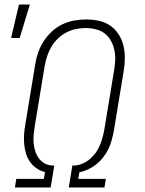

<svg xmlns="http://www.w3.org/2000/svg" viewBox="-20 -829 640 849"><path d="M46 0 52 -38H174L179 -68Q159 -73 142 -84.5Q125 -96 113 -113Q101 -130 95 -150Q89 -170 87 -191.5Q85 -213 86.5 -235Q88 -257 92 -279L136 -546Q140 -572 149 -597.5Q158 -623 173 -646.5Q188 -670 209 -689.5Q230 -709 255 -721Q280 -733 307 -738Q334 -743 360 -743Q389 -743 417 -737Q445 -731 467 -716Q489 -701 504 -678Q519 -655 525.5 -628.5Q532 -602 532 -573Q532 -544 527 -515L483 -248Q479 -228 473.5 -208Q468 -188 459 -169.5Q450 -151 436.5 -133.5Q423 -116 406 -102.5Q389 -89 369.5 -80Q350 -71 331 -67L326 -38H448L442 0H284L300 -97H310Q327 -98 344.5 -105.5Q362 -113 376.5 -125Q391 -137 402.5 -152.5Q414 -168 421 -185Q428 -202 433 -219.5Q438 -237 441 -254L485 -521Q489 -544 489.5 -566.5Q490 -589 485 -610.5Q480 -632 469.5 -650.5Q459 -669 442.5 -681.5Q426 -694 403.5 -699.5Q381 -705 359 -705Q337 -705 315.5 -700.5Q294 -696 273.5 -685.5Q253 -675 236 -658.5Q219 -642 207.5 -622.5Q196 -603 189 -582Q182 -561 178 -540L134 -273Q131 -254 129 -235Q127 -216 128.5 -197.5Q130 -179 135.5 -161.5Q141 -144 151 -130Q161 -116 176.5 -107Q192 -98 211 -97H220L204 0ZM29 -661 64 -809H112L67 -661Z"/></svg>

Font: Iosevka Etoile Extralight
Style: Italic
Weight: 200
Italic angle: -9°
Designer: Belleve Invis
Foundry: Belleve Invis
Version: Version 22.1.2; ttfautohint (v1.8.4)